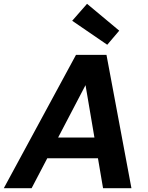

<svg xmlns="http://www.w3.org/2000/svg" viewBox="-42 -988 779 1008"><path d="M-22 0 357 -700H517L648 0H499L407 -541L124 0ZM118 -157 174 -266H534L551 -157ZM521 -753 337 -879 415 -968 584 -827Z"/></svg>

Font: DM Sans 9pt ExtraBold
Style: Italic
Weight: 800
Italic angle: -10°
Version: Version 4.004;gftools[0.9.30]